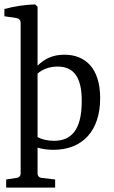

<svg xmlns="http://www.w3.org/2000/svg" viewBox="-22 -674 517 874"><path d="M224 -33C193 -33 167 -40 149 -50V-339C169 -357 201 -371 240 -371C314 -371 352 -322 350 -208C349 -80 300 -33 224 -33ZM434 -227C434 -366 364 -425 271 -425C217 -425 179 -405 149 -375V-643L138 -654C95 -653 41 -645 -2 -633V-600L52 -592C64 -590 72 -583 72 -570V115C72 127 65 135 52 136L6 143V180H229V143L169 136C156 135 149 127 149 115V-2C171 5 198 8 221 8C354 8 434 -79 434 -227Z"/></svg>

Font: Yrsa
Style: Regular
Weight: 400
Designer: Anna Giedrys (Yrsa+Rasa design), David Brezina (Yrsa art-direction, Rasa art-direction, design)
Foundry: Rosetta Type Foundry
Version: Version 1.001;PS 1.1;hotconv 1.0.88;makeotf.lib2.5.647800